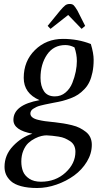

<svg xmlns="http://www.w3.org/2000/svg" viewBox="-20 -651 526 972"><path d="M2.9 193.8Q2.9 133.3 46.4 87.9Q89.8 42.5 144 25.9Q47.9 8.3 47.9 -43.9Q47.9 -120.1 180.2 -144Q100.1 -178.7 100.1 -256.8Q100.1 -341.8 157.2 -397.9Q214.4 -454.1 298.8 -454.1Q374.5 -454.1 439.9 -428.2Q454.1 -381.3 454.1 -348.1Q454.1 -313.5 448.2 -285.2Q442.4 -256.8 432.6 -236.3Q422.9 -215.8 407.2 -199.5Q391.6 -183.1 375.5 -172.4Q359.4 -161.6 337.2 -153.3Q314.9 -145 296.1 -140.1Q277.3 -135.3 252 -130.9Q247.6 -129.9 231 -126.7Q214.4 -123.5 207 -121.8Q199.7 -120.1 185.8 -116.7Q171.9 -113.3 164.8 -109.6Q157.7 -106 149.4 -101.1Q141.1 -96.2 137.5 -89.8Q133.8 -83.5 133.8 -76.2Q133.8 -64.9 143.8 -56.9Q153.8 -48.8 173.3 -44.2Q192.9 -39.6 207.8 -37.6Q222.7 -35.6 246.6 -33.2Q253.4 -32.7 256.8 -32.2Q281.7 -29.3 301.3 -26.1Q320.8 -22.9 344 -17.3Q367.2 -11.7 383.8 -3.2Q400.4 5.4 415 16.8Q429.7 28.3 437.3 44.9Q444.8 61.5 444.8 82Q444.8 126.5 419.9 167.5Q395 208.5 355.5 237.3Q315.9 266.1 266.4 283.4Q216.8 300.8 168 300.8Q120.6 300.8 86.7 291.5Q52.7 282.2 35.4 266.1Q18.1 250 10.5 232.4Q2.9 214.8 2.9 193.8ZM87.9 167Q87.9 194.3 96.4 216.3Q105 238.3 128.2 253.7Q151.4 269 187 269Q261.2 269 311.5 222.9Q361.8 176.8 361.8 117.2Q361.8 99.6 355 85.9Q348.1 72.3 335 63.7Q321.8 55.2 308.6 49.3Q295.4 43.5 276.1 40.5Q256.8 37.6 245.1 36.4Q233.4 35.2 215.8 34.2Q204.6 34.2 190.2 37.4Q175.8 40.5 157.2 49.8Q138.7 59.1 123.5 73Q108.4 86.9 98.1 111.6Q87.9 136.2 87.9 167ZM185.1 -256.8Q185.1 -215.8 202.4 -189.5Q219.7 -163.1 257.8 -163.1Q288.6 -163.1 311.5 -182.4Q334.5 -201.7 346.2 -231.2Q357.9 -260.7 363.5 -288.8Q369.1 -316.9 369.1 -341.8Q369.1 -377 356.9 -411.1Q334 -422.9 311 -422.9Q251 -422.9 218 -374.3Q185.1 -325.7 185.1 -256.8ZM221.2 -520 284.2 -597.2Q300.8 -616.7 310.1 -623.8Q319.3 -630.9 333 -630.9Q346.2 -630.9 353 -624.3Q359.9 -617.7 372.1 -597.2L411.1 -520L393.1 -504.9L325.2 -575.2L235.8 -504.9Z"/></svg>

Font: Dehuti Alt
Style: Bold-Italic
Weight: 700
Version: Version 1.2